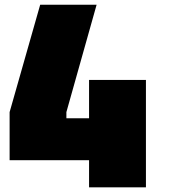

<svg xmlns="http://www.w3.org/2000/svg" viewBox="-20 -799 762 819"><path d="M602.5 0H359.9V-115.7H21V-320.8L151.4 -778.8H392.1L263.2 -320.8V-294.4H359.9V-458H602.5Z"/></svg>

Font: Coda Caption ExtraBold
Style: Regular
Weight: 800
Designer: vernon adams
Foundry: vernon adams
Version: Version 1.002